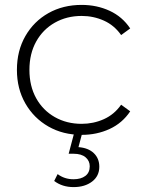

<svg xmlns="http://www.w3.org/2000/svg" viewBox="-20 -546 595 783"><path d="M313 4Q237 4 177.5 -30Q118 -64 83.5 -124Q49 -184 49 -261Q49 -339 83.5 -399Q118 -459 177.5 -492.5Q237 -526 313 -526Q375 -526 427 -502Q479 -478 511 -430L474 -403Q446 -443 403.5 -462Q361 -481 313 -481Q252 -481 203.5 -453.5Q155 -426 127.5 -376.5Q100 -327 100 -261Q100 -195 127.5 -145.5Q155 -96 203.5 -68.5Q252 -41 313 -41Q361 -41 403.5 -60Q446 -79 474 -119L511 -92Q479 -44 427 -20Q375 4 313 4ZM280 217Q234 217 201 192L215 164Q243 185 280 185Q310 185 328 171.5Q346 158 346 132Q346 110 329 95.5Q312 81 280 81H260L283 -6H316L300 54Q340 57 362.5 78.5Q385 100 385 134Q385 172 355.5 194.5Q326 217 280 217Z"/></svg>

Font: Montserrat Light
Style: Regular
Weight: 300
Designer: Julieta Ulanovsky
Foundry: Julieta Ulanovsky
Version: Version 9.000; ttfautohint (v1.8.4.7-5d5b)